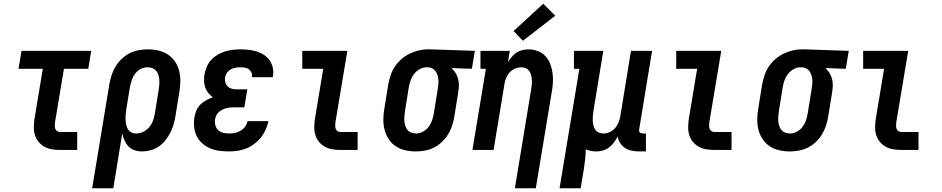

<svg xmlns="http://www.w3.org/2000/svg" viewBox="-20 -802 5040 1027"><path d="M300 0Q278 0 257 -3.5Q236 -7 218 -17Q200 -27 187 -42.5Q174 -58 167.5 -77.5Q161 -97 161 -119Q161 -141 164 -163L209 -434H79L95 -530H468L452 -434H322L274 -147Q273 -138 273 -129.5Q273 -121 275.5 -113.5Q278 -106 285 -101Q292 -96 300 -96H393V0Z M473 205 565 -352Q570 -377 577.5 -401Q585 -425 598.5 -447Q612 -469 631.5 -487.5Q651 -506 674 -517.5Q697 -529 722 -533.5Q747 -538 771 -538Q800 -538 828 -531.5Q856 -525 878.5 -510Q901 -495 916.5 -472Q932 -449 938.5 -422Q945 -395 944.5 -366Q944 -337 939 -308L918 -178Q914 -155 907.5 -133Q901 -111 890 -90Q879 -69 863.5 -50Q848 -31 828 -17.5Q808 -4 785 2Q762 8 740 8Q719 8 699.5 1.5Q680 -5 667 -19Q654 -33 646 -51Q638 -69 634 -89L586 205ZM708 -88Q728 -88 746.5 -97Q765 -106 778 -121.5Q791 -137 798 -155.5Q805 -174 808 -193L829 -323Q831 -337 832 -350Q833 -363 832 -376Q831 -389 827 -401.5Q823 -414 815 -423.5Q807 -433 795 -437.5Q783 -442 769 -442Q751 -442 733 -433Q715 -424 703 -408Q691 -392 685 -373.5Q679 -355 675 -337L656 -220Q654 -206 652.5 -192Q651 -178 651.5 -164Q652 -150 654.5 -136.5Q657 -123 663.5 -112Q670 -101 682 -94.5Q694 -88 708 -88Z M1205 8Q1178 8 1152 4.5Q1126 1 1103 -9Q1080 -19 1061.5 -35.5Q1043 -52 1032 -74.5Q1021 -97 1018.5 -123Q1016 -149 1020 -175Q1023 -193 1030.5 -211Q1038 -229 1051.5 -242.5Q1065 -256 1082.5 -265.5Q1100 -275 1118 -282Q1104 -292 1093.5 -305.5Q1083 -319 1077.5 -335Q1072 -351 1071.5 -369.5Q1071 -388 1074 -406Q1078 -426 1086.5 -446Q1095 -466 1110 -482Q1125 -498 1144.5 -509.5Q1164 -521 1184 -527Q1204 -533 1225 -535.5Q1246 -538 1266 -538Q1289 -538 1311 -535.5Q1333 -533 1353.5 -526.5Q1374 -520 1392 -508.5Q1410 -497 1422 -479.5Q1434 -462 1439 -440.5Q1444 -419 1440 -397Q1440 -395 1439.5 -393Q1439 -391 1439 -389H1327Q1327 -389 1327.5 -390Q1328 -391 1328 -392Q1330 -403 1325 -414Q1320 -425 1311 -431.5Q1302 -438 1290 -440Q1278 -442 1266 -442Q1253 -442 1240 -440Q1227 -438 1215 -431.5Q1203 -425 1194.5 -413.5Q1186 -402 1184 -390Q1182 -376 1185 -362.5Q1188 -349 1197.5 -340Q1207 -331 1220 -327.5Q1233 -324 1247 -324H1303L1287 -228H1231Q1221 -228 1210.5 -227Q1200 -226 1189 -223Q1178 -220 1168 -214.5Q1158 -209 1149.5 -201.5Q1141 -194 1136.5 -183.5Q1132 -173 1130 -163Q1128 -147 1132 -131.5Q1136 -116 1147 -106Q1158 -96 1173 -92Q1188 -88 1205 -88Q1220 -88 1236 -91Q1252 -94 1266.5 -102.5Q1281 -111 1291 -124.5Q1301 -138 1304 -154H1416Q1411 -131 1401 -108.5Q1391 -86 1375.5 -66.5Q1360 -47 1340 -32Q1320 -17 1297.5 -8Q1275 1 1251.5 4.5Q1228 8 1205 8Z M1800 0Q1778 0 1757 -3.5Q1736 -7 1718 -17Q1700 -27 1687 -42.5Q1674 -58 1667.5 -77.5Q1661 -97 1661 -119Q1661 -141 1664 -163L1709 -434H1597V-530H1838L1774 -147Q1773 -138 1773 -129.5Q1773 -121 1775.5 -113.5Q1778 -106 1785 -101Q1792 -96 1800 -96H1893V0Z M2204 8Q2175 8 2147 1.5Q2119 -5 2096.5 -20Q2074 -35 2059 -58Q2044 -81 2037 -108Q2030 -135 2030.5 -164Q2031 -193 2036 -222L2057 -352Q2062 -377 2070 -401Q2078 -425 2092.5 -446.5Q2107 -468 2127 -485.5Q2147 -503 2170.5 -514.5Q2194 -526 2218.5 -532Q2243 -538 2267 -538Q2271 -538 2275 -538Q2279 -538 2283 -538L2520 -530L2504 -434L2395 -438Q2408 -426 2417 -411.5Q2426 -397 2430.5 -380Q2435 -363 2434.5 -344.5Q2434 -326 2431 -308L2410 -178Q2406 -153 2398 -129Q2390 -105 2376.5 -83Q2363 -61 2343.5 -42.5Q2324 -24 2301 -12.5Q2278 -1 2253 3.5Q2228 8 2204 8ZM2206 -88Q2224 -88 2242 -97.5Q2260 -107 2272 -122.5Q2284 -138 2290.5 -156.5Q2297 -175 2300 -193L2321 -323Q2323 -336 2324.5 -348.5Q2326 -361 2325 -373.5Q2324 -386 2321 -397.5Q2318 -409 2311.5 -419Q2305 -429 2294.5 -435Q2284 -441 2272 -442H2267Q2265 -442 2263.5 -442Q2262 -442 2261 -442Q2243 -442 2225 -432Q2207 -422 2195 -406.5Q2183 -391 2176.5 -373Q2170 -355 2167 -337L2146 -207Q2144 -193 2143 -180Q2142 -167 2143 -154Q2144 -141 2148 -128.5Q2152 -116 2160 -106.5Q2168 -97 2180.5 -92.5Q2193 -88 2206 -88Z M2734 205 2821 -323Q2823 -336 2824.5 -349.5Q2826 -363 2825 -375.5Q2824 -388 2821 -400Q2818 -412 2811 -422Q2804 -432 2792.5 -437Q2781 -442 2768 -442Q2751 -442 2734 -434.5Q2717 -427 2705 -413.5Q2693 -400 2686.5 -383.5Q2680 -367 2678 -350L2620 0H2507L2579 -434H2550V-530H2707L2697 -470Q2706 -484 2717 -497.5Q2728 -511 2742.5 -520.5Q2757 -530 2773.5 -534Q2790 -538 2806 -538Q2832 -538 2856 -529Q2880 -520 2897 -502Q2914 -484 2923 -460.5Q2932 -437 2935.5 -412Q2939 -387 2937.5 -360.5Q2936 -334 2931 -308L2846 205ZM2777 -584 2727 -636 2886 -782 2950 -718Z M2973 205 3079 -434H3050V-530H3207L3154 -207Q3152 -194 3151 -180.5Q3150 -167 3150.5 -154.5Q3151 -142 3154.5 -130Q3158 -118 3164.5 -108Q3171 -98 3182.5 -93Q3194 -88 3207 -88Q3225 -88 3241.5 -95.5Q3258 -103 3270 -116.5Q3282 -130 3288.5 -146.5Q3295 -163 3298 -180L3355 -530H3468L3399 -111Q3398 -107 3398.5 -102Q3399 -97 3402 -94Q3405 -91 3409.5 -89.5Q3414 -88 3418 -88H3435V8H3402Q3382 8 3362 4.5Q3342 1 3325 -9.5Q3308 -20 3297.5 -36.5Q3287 -53 3284 -72Q3276 -56 3264.5 -40.5Q3253 -25 3238 -13.5Q3223 -2 3205 3Q3187 8 3170 8Q3155 8 3140.5 5Q3126 2 3113 -3Q3113 23 3110 49.5Q3107 76 3103 102L3086 205Z M3800 0Q3778 0 3757 -3.5Q3736 -7 3718 -17Q3700 -27 3687 -42.5Q3674 -58 3667.5 -77.5Q3661 -97 3661 -119Q3661 -141 3664 -163L3709 -434H3597V-530H3838L3774 -147Q3773 -138 3773 -129.5Q3773 -121 3775.5 -113.5Q3778 -106 3785 -101Q3792 -96 3800 -96H3893V0Z M4204 8Q4175 8 4147 1.5Q4119 -5 4096.5 -20Q4074 -35 4059 -58Q4044 -81 4037 -108Q4030 -135 4030.5 -164Q4031 -193 4036 -222L4057 -352Q4062 -377 4070 -401Q4078 -425 4092.5 -446.5Q4107 -468 4127 -485.5Q4147 -503 4170.5 -514.5Q4194 -526 4218.5 -532Q4243 -538 4267 -538Q4271 -538 4275 -538Q4279 -538 4283 -538L4520 -530L4504 -434L4395 -438Q4408 -426 4417 -411.5Q4426 -397 4430.5 -380Q4435 -363 4434.5 -344.5Q4434 -326 4431 -308L4410 -178Q4406 -153 4398 -129Q4390 -105 4376.5 -83Q4363 -61 4343.5 -42.5Q4324 -24 4301 -12.5Q4278 -1 4253 3.5Q4228 8 4204 8ZM4206 -88Q4224 -88 4242 -97.5Q4260 -107 4272 -122.5Q4284 -138 4290.5 -156.5Q4297 -175 4300 -193L4321 -323Q4323 -336 4324.5 -348.5Q4326 -361 4325 -373.5Q4324 -386 4321 -397.5Q4318 -409 4311.5 -419Q4305 -429 4294.5 -435Q4284 -441 4272 -442H4267Q4265 -442 4263.5 -442Q4262 -442 4261 -442Q4243 -442 4225 -432Q4207 -422 4195 -406.5Q4183 -391 4176.5 -373Q4170 -355 4167 -337L4146 -207Q4144 -193 4143 -180Q4142 -167 4143 -154Q4144 -141 4148 -128.5Q4152 -116 4160 -106.5Q4168 -97 4180.5 -92.5Q4193 -88 4206 -88Z M4800 0Q4778 0 4757 -3.5Q4736 -7 4718 -17Q4700 -27 4687 -42.5Q4674 -58 4667.5 -77.5Q4661 -97 4661 -119Q4661 -141 4664 -163L4709 -434H4597V-530H4838L4774 -147Q4773 -138 4773 -129.5Q4773 -121 4775.5 -113.5Q4778 -106 4785 -101Q4792 -96 4800 -96H4893V0Z"/></svg>

Font: Iosevka Slab Oblique
Style: Bold
Weight: 700
Italic angle: -9°
Monospace: yes
Designer: Belleve Invis
Foundry: Belleve Invis
Version: Version 11.1.1; ttfautohint (v1.8.3)